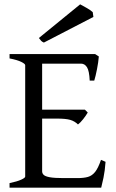

<svg xmlns="http://www.w3.org/2000/svg" viewBox="-20 -864 536 884"><path d="M435 -604Q433 -578 426.5 -545Q420 -512 414 -493H393Q391 -538 380.5 -554.5Q370 -571 353 -571H148L162 -615H418ZM384 -346Q376 -332 363 -315.5Q350 -299 339 -291Q324 -306 303.5 -312Q283 -318 242 -318H142L152 -359H371ZM466 -119Q463 -77 456.5 -46Q450 -15 446 0H24V-21Q58 -28 77 -36.5Q96 -45 96 -51V-564Q96 -570 78 -579Q60 -588 24 -595V-615H244V-595Q212 -591 193 -586.5Q174 -582 174 -575V-75Q174 -66 181 -59Q188 -52 209 -48Q230 -44 273 -44H336Q366 -44 385 -49.5Q404 -55 418 -72.5Q432 -90 445 -128ZM182 -668Q173 -672 169.5 -676Q166 -680 159 -689L349 -844Q359 -839 379 -827.5Q399 -816 407 -808L410 -786Z"/></svg>

Font: ChillKai
Style: Regular
Weight: 400
Designer: ChillType
Foundry: 寒蝉字型
Version: Version 2.000